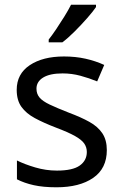

<svg xmlns="http://www.w3.org/2000/svg" viewBox="-20 -786 519 816"><path d="M434 -148Q434 -70 376 -30Q318 10 220 10Q164 10 123.5 1Q83 -8 52 -24V-104Q84 -88 129.5 -74.5Q175 -61 222 -61Q289 -61 319 -82.5Q349 -104 349 -140Q349 -160 338 -176Q327 -192 298.5 -208Q270 -224 217 -244Q165 -264 128 -284Q91 -304 71 -332Q51 -360 51 -404Q51 -472 106.5 -509Q162 -546 252 -546Q301 -546 343.5 -536.5Q386 -527 423 -510L393 -440Q359 -454 322 -464Q285 -474 246 -474Q192 -474 163.5 -456.5Q135 -439 135 -409Q135 -387 148 -371.5Q161 -356 191.5 -341.5Q222 -327 273 -307Q324 -288 360 -268Q396 -248 415 -219.5Q434 -191 434 -148ZM388 -756Q376 -738 351 -709.5Q326 -681 297.5 -652.5Q269 -624 245 -606H187V-618Q202 -637 219.5 -663Q237 -689 254 -716.5Q271 -744 282 -766H388Z"/></svg>

Font: Noto Sans Marchen
Style: Regular
Weight: 400
Designer: Monotype Design Team
Foundry: Monotype Imaging Inc.
Version: Version 2.003; ttfautohint (v1.8.4.7-5d5b)